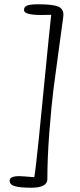

<svg xmlns="http://www.w3.org/2000/svg" viewBox="-20 -851 371 896"><path d="M219 -782Q218 -782 201.5 -781.5Q185 -781 173 -781Q92 -781 92 -804Q92 -820 107.5 -825.5Q123 -831 158 -831Q224 -831 250 -821Q276 -811 276 -781Q276 -775 274 -763Q272 -746 256 -631.5Q240 -517 230 -438.5Q220 -360 210.5 -237Q201 -114 201 -15Q201 25 126 25Q74 25 49.5 18Q25 11 25 -8Q25 -29 70 -29Q82 -29 140 -24Q147 -65 161.5 -207.5Q176 -350 193 -526Q210 -702 219 -782Z"/></svg>

Font: Bonbon
Style: Regular
Weight: 400
Designer: Ksenia Erulevich
Foundry: Cyreal (www.cyreal.org)
Version: Version 1.000